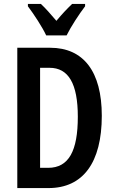

<svg xmlns="http://www.w3.org/2000/svg" viewBox="-20 -957 583 977"><path d="M215 -777H319C340 -820 383 -886 413 -925V-937H347C318 -909 298 -888 267 -851C239 -884 211 -916 188 -937H122V-925C153 -884 196 -818 215 -777ZM498 -368C498 -593 405 -714 235 -714H68V0H227C402 0 498 -129 498 -368ZM376 -363C376 -189 330 -103 225 -103H184V-612H232C328 -612 376 -532 376 -363Z"/></svg>

Font: Noto Sans Georgian ExtraCondensed SemiBold
Style: Regular
Weight: 600
Width: 2
Designer: Monotype Design Team, Akaki Razmadze
Foundry: Google LLC
Version: Version 2.005